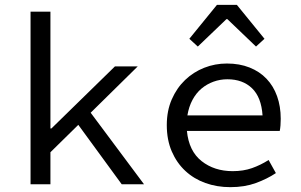

<svg xmlns="http://www.w3.org/2000/svg" viewBox="-20 -760 1240 792"><path d="M106 0V-712H188V-230H192L454 -486H548L354 -295L574 0H482L303 -245L188 -132V0Z M930 12Q875 12 827.5 -5Q780 -22 744.5 -55Q709 -88 688.5 -135.5Q668 -183 668 -244Q668 -303 688.5 -350Q709 -397 743.5 -430Q778 -463 822.5 -480.5Q867 -498 916 -498Q968 -498 1009.5 -481.5Q1051 -465 1079.5 -435Q1108 -405 1123 -363Q1138 -321 1138 -270Q1138 -256 1137 -243Q1136 -230 1134 -220H751Q759 -137 811.5 -95.5Q864 -54 940 -54Q984 -54 1019.5 -66.5Q1055 -79 1088 -100L1118 -46Q1082 -22 1035.5 -5Q989 12 930 12ZM918 -433Q888 -433 860.5 -423Q833 -413 811 -394.5Q789 -376 774 -348Q759 -320 753 -284H1063Q1058 -359 1019.5 -396Q981 -433 918 -433ZM796 -568 761 -600 875 -740H957L1071 -600L1036 -568L918 -681H914Z"/></svg>

Font: Source Code Pro
Style: Regular
Weight: 400
Monospace: yes
Designer: Paul D. Hunt, Teo Tuominen
Foundry: Adobe Systems Incorporated
Version: Version 2.030;PS 1.000;hotconv 16.6.51;makeotf.lib2.5.65220